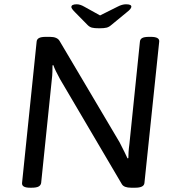

<svg xmlns="http://www.w3.org/2000/svg" viewBox="-20 -874 825 896"><path d="M120 2Q80 2 83 -21L151 -680Q152 -691 162 -696.5Q172 -702 194 -702H213Q247 -702 258 -683L538 -210Q553 -180 561.5 -163.5Q570 -147 575 -135L579 -136Q579 -148 580 -164.5Q581 -181 584 -203L633 -680Q634 -691 643.5 -696.5Q653 -702 676 -702H684Q725 -702 723 -680L654 -20Q652 2 611 2H592Q559 2 549 -14L260 -505Q248 -527 240.5 -542.5Q233 -558 229 -570L225 -569Q225 -556 224.5 -538Q224 -520 222 -505L172 -20Q170 -9 160 -3.5Q150 2 128 2ZM568 -854Q593 -854 593 -843Q593 -833 572 -817L499 -757Q489 -748 477.5 -745Q466 -742 443 -742Q420 -742 409 -745Q398 -748 389 -757L330 -817Q313 -834 313 -841Q313 -854 338 -854Q354 -854 373 -843L447 -802L529 -843Q550 -854 568 -854Z"/></svg>

Font: Asap Semi Expanded Semi Expanded Regular
Style: Italic
Weight: 400
Width: 6
Italic angle: -6°
Designer: Pablo Cosgaya
Foundry: Omnibus-Type
Version: Version 3.001; ttfautohint (v1.8.4.7-5d5b)